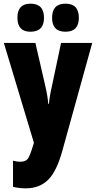

<svg xmlns="http://www.w3.org/2000/svg" viewBox="-20 -787 526 1047"><path d="M146 -614Q220 -614 220 -690Q220 -767 146 -767Q75 -767 75 -690Q75 -614 146 -614ZM337 -614Q410 -614 410 -690Q410 -767 337 -767Q264 -767 264 -690Q264 -614 337 -614ZM165 -8 162 1Q144 62 132 78.5Q120 95 90 95Q71 95 51 89V232Q85 240 121 240Q195 240 242 194Q289 148 320 35L483 -553H313L262 -312Q255 -281 251.5 -259Q248 -237 247 -221H243Q241 -257 228 -314L173 -553H1Z"/></svg>

Font: Noto Sans Display Condensed Black
Style: Regular
Weight: 900
Width: 3
Designer: Monotype Design team
Foundry: Monotype Imaging Inc.
Version: 1.000